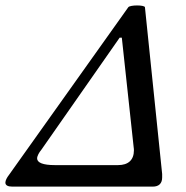

<svg xmlns="http://www.w3.org/2000/svg" viewBox="-46 -694 690 714"><path d="M0 0H522C545 0 557 -12 557 -34C557 -38 557 -41 557 -47L493 -667C492 -676 437 -676 431 -667L-13 -43C-20 -34 -26 -23 -26 -15C-26 -5 -17 0 0 0ZM158 -80C114 -80 92 -89 92 -105C92 -114 100 -128 107 -136L399 -554H407L451 -147C452 -141 452 -138 452 -135C452 -99 431 -80 393 -80Z"/></svg>

Font: Junicode Two Beta SemiCondensed Medium
Style: Italic
Weight: 500
Width: 4
Italic angle: -10°
Version: Version 1.063